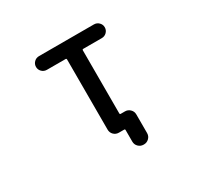

<svg xmlns="http://www.w3.org/2000/svg" viewBox="-183 -972 1367 1327"><g transform="rotate(-30 500.0 -308.0)"><path d="M600.6 137.7Q577.1 137.7 560.1 121.1Q543 104.5 543 80.1V-11.7Q543 -19.5 536.1 -19.5H494.1Q469.7 -19.5 453.1 -36.1Q436.5 -52.7 436.5 -77.1V-636.7Q436.5 -644.5 428.7 -644.5H280.3Q256.8 -644.5 240.7 -660.6Q224.6 -676.8 224.6 -699.2Q224.6 -721.7 240.7 -737.8Q256.8 -753.9 280.3 -753.9H717.8Q741.2 -753.9 757.3 -737.8Q773.4 -721.7 773.4 -699.2Q773.4 -676.8 757.3 -660.6Q741.2 -644.5 717.8 -644.5H570.3Q562.5 -644.5 562.5 -636.7V-133.8Q562.5 -126 570.3 -126H603.5Q627 -126 644 -109.4Q661.1 -92.8 661.1 -68.4V80.1Q661.1 104.5 644 121.1Q627 137.7 603.5 137.7Z"/></g></svg>

Font: Rounded Mgen+ 2m medium
Style: Regular
Weight: 500
Designer: [Source Han Sans]
Ryoko NISHIZUKA  (kana & ideographs); Paul D. Hunt (Latin, Greek & Cyrillic); Wenlong ZHANG  (bopomofo
Version: Version 1.059.20150602